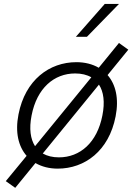

<svg xmlns="http://www.w3.org/2000/svg" viewBox="-20 -818 660 945"><path d="M549 -245C566.5 -334 549 -403 509.5 -448.5L611.5 -573.5L565.5 -606.5L466 -484.5C435 -502.5 397.5 -512 356 -512C223 -512 104 -424.5 71 -255C53.5 -166 71 -97 111 -51L8.5 73.5L55 106.5L154.5 -15.5C185.5 2.5 223 12 264 12C397.5 12 516 -75.5 549 -245ZM484 -250C458 -116 374 -43.5 270 -43.5C239 -43.5 212.5 -50 190.5 -62.5L467 -401.5C490 -366.5 497 -315.5 484 -250ZM353.5 -637 495.5 -798.5H565.5L408 -637ZM135.5 -250C161.5 -384 246 -456.5 350 -456.5C381 -456.5 408 -450 429.5 -437.5L152.5 -98.5C130 -133.5 122.5 -184 135.5 -250Z"/></svg>

Font: Monaspace Neon ExtraLight
Style: Italic
Weight: 200
Italic angle: -11°
Designer: Riley Cran & the Lettermatic Team
Foundry: Lettermatic
Version: Version 1.200 (Monaspace Neon)